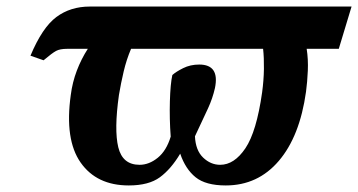

<svg xmlns="http://www.w3.org/2000/svg" viewBox="-20 -556 1093 586"><path d="M373 10Q275 10 226 -60Q177 -130 196 -266Q201 -305 214.5 -340.5Q228 -376 248 -407H185Q163 -407 151 -400.5Q139 -394 113 -372L73 -386Q109 -472 152 -504Q195 -536 254 -536H1053L1014 -407H916Q921 -375 919.5 -340.5Q918 -306 914 -276Q895 -140 831 -65Q767 10 669 10Q608 10 577 -15Q546 -40 530 -87Q502 -40 468 -15Q434 10 373 10ZM652 -53Q695 -53 729 -103.5Q763 -154 780 -274Q785 -311 785.5 -345.5Q786 -380 783 -407H380Q366 -374 357.5 -338Q349 -302 343 -266Q328 -160 341 -106.5Q354 -53 406 -53Q435 -53 461.5 -74.5Q488 -96 501 -139Q497 -193 498.5 -246.5Q500 -300 506 -327Q517 -337 539 -348Q561 -359 588 -359Q651 -359 636 -287Q629 -256 615 -225.5Q601 -195 575 -140Q577 -97 600 -75Q623 -53 652 -53Z"/></svg>

Font: Noto Serif
Style: Bold Italic
Weight: 700
Italic angle: -12°
Designer: Monotype Design Team
Foundry: Monotype Imaging Inc.
Version: Version 2.013